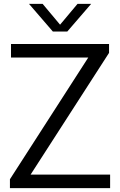

<svg xmlns="http://www.w3.org/2000/svg" viewBox="-20 -966 616 986"><path d="M31 0V-45.5L445.5 -689.5L451 -670.5H36.5V-740H540V-694.5L125 -50.5L120 -69.5H545.5V0ZM251.5 -804 129 -946H199L297 -829H280L378 -946H448L325.5 -804Z"/></svg>

Font: Encode Sans Condensed Thin
Style: Regular
Weight: 400
Version: Version 3.002